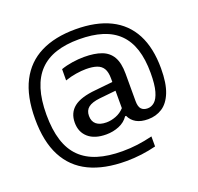

<svg xmlns="http://www.w3.org/2000/svg" viewBox="-161 -924 1371 1330"><g transform="rotate(-20 524.0 -259.5)"><path d="M548.5 230Q388 230 277.8 177Q167.5 124 110.8 15.5Q54 -93 54 -260Q54 -426.5 109.5 -534.8Q165 -643 270.8 -696Q376.5 -749 527.5 -749Q679.5 -749 783.5 -697.8Q887.5 -646.5 940.8 -544.8Q994 -443 994 -292Q994 -182.5 967.5 -116.2Q941 -50 895 -20.5Q849 9 790.5 9Q738 9 704 -10.2Q670 -29.5 654 -65H646.5Q622 -28 577.5 -9.5Q533 9 482 9Q397 9 350.2 -31.8Q303.5 -72.5 303.5 -142Q303.5 -214.5 354.2 -254.8Q405 -295 515.5 -305L670 -321L677.5 -257.5L523.5 -241.5Q465.5 -235 438.8 -213.8Q412 -192.5 412 -152.5Q412 -111.5 438 -90.2Q464 -69 512 -69Q546 -69 582 -82.8Q618 -96.5 644.5 -125.5V-345Q644.5 -391.5 629 -417.5Q613.5 -443.5 582 -454.2Q550.5 -465 503 -465Q470 -465 428.8 -458.5Q387.5 -452 347.5 -438L348 -521Q386 -534.5 431.5 -541.5Q477 -548.5 518.5 -548.5Q596 -548.5 647.5 -529.2Q699 -510 724.8 -464.8Q750.5 -419.5 750.5 -341.5V-139.5Q750.5 -97.5 766.8 -80.2Q783 -63 813 -63Q841 -63 864.2 -83.2Q887.5 -103.5 901.5 -152.5Q915.5 -201.5 915.5 -287Q915.5 -387.5 891.8 -460.8Q868 -534 819.8 -581.8Q771.5 -629.5 698.5 -652.5Q625.5 -675.5 527.5 -675.5Q430.5 -675.5 357.5 -651.5Q284.5 -627.5 235.8 -577.2Q187 -527 162.5 -448.5Q138 -370 138 -261Q138 -151 163 -71.5Q188 8 239 58.2Q290 108.5 367 132.5Q444 156.5 548.5 156.5Q605.5 156.5 659.2 149.5Q713 142.5 770 128.5V202.5Q718.5 215.5 662.5 222.8Q606.5 230 548.5 230Z"/></g></svg>

Font: Encode Sans SC SemiExpanded Medium
Style: Regular
Weight: 500
Width: 6
Designer: Multiple Designers
Foundry: Impallari Type
Version: Version 3.002